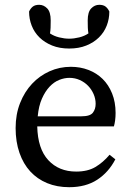

<svg xmlns="http://www.w3.org/2000/svg" viewBox="-20 -766 550 799"><path d="M275 -488Q314 -488 348 -475Q382 -462 407 -437.5Q432 -413 446.5 -377Q461 -341 461 -296Q461 -279 459 -264.5Q457 -250 454 -240H135Q137 -147 181 -99.5Q225 -52 297 -52Q345 -52 377 -71Q409 -90 436 -122L460 -103Q432 -49 384.5 -18Q337 13 268 13Q217 13 176 -4Q135 -21 106 -52.5Q77 -84 61 -130Q45 -176 45 -233Q45 -290 63.5 -337Q82 -384 113.5 -417.5Q145 -451 186.5 -469.5Q228 -488 275 -488ZM269 -442Q248 -442 226.5 -433.5Q205 -425 186.5 -405.5Q168 -386 154.5 -355.5Q141 -325 137 -282H319Q355 -282 366.5 -297Q378 -312 378 -334Q378 -355 369.5 -374.5Q361 -394 346.5 -409Q332 -424 312 -433Q292 -442 269 -442ZM268 -564Q228 -564 197 -576.5Q166 -589 144.5 -610Q123 -631 112 -659Q101 -687 101 -718Q107 -731 116.5 -738.5Q126 -746 143 -746Q162 -746 176.5 -731Q191 -716 191 -681Q191 -663 190.5 -650.5Q190 -638 188 -627Q204 -616 226 -610.5Q248 -605 268 -605Q288 -605 310 -610.5Q332 -616 348 -627Q346 -638 345.5 -650.5Q345 -663 345 -681Q345 -716 359.5 -731Q374 -746 393 -746Q410 -746 419.5 -738.5Q429 -731 435 -718Q435 -687 424 -659Q413 -631 391.5 -610Q370 -589 339 -576.5Q308 -564 268 -564Z"/></svg>

Font: Source Serif Pro
Style: Regular
Weight: 400
Designer: Frank Grießhammer
Foundry: Adobe Systems Incorporated
Version: Version 2.000;PS 1.000;hotconv 16.6.51;makeotf.lib2.5.65220